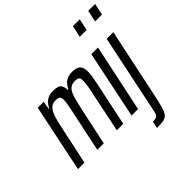

<svg xmlns="http://www.w3.org/2000/svg" viewBox="-228 -958 1363 1363"><g transform="rotate(-45 453.5 -276.5)"><path d="M-4 0 102 -510H162L152 -448H156Q166 -469 179.5 -484.5Q193 -500 212.5 -509Q232 -518 261 -518Q312 -518 326.5 -501.5Q341 -485 343 -448H348Q358 -469 372 -485Q386 -501 406 -509.5Q426 -518 453 -518Q498 -518 517 -500Q536 -482 536 -439Q536 -419 532.5 -395.5Q529 -372 522 -339L451 0H386L449 -304Q459 -348 462.5 -375Q466 -402 466 -419Q466 -443 456 -450.5Q446 -458 424 -458Q397 -458 380.5 -447.5Q364 -437 353 -415Q342 -393 333 -356.5Q324 -320 312 -268L255 0H190L254 -304Q264 -348 268.5 -375.5Q273 -403 273 -419Q273 -444 262 -451Q251 -458 229 -458Q202 -458 184.5 -444.5Q167 -431 155.5 -405.5Q144 -380 135.5 -345.5Q127 -311 118 -268L61 0Z M669 -655 688 -743H757L738 -655ZM534 0 640 -510H707L599 0Z M823 -655 842 -743H911L892 -655ZM599 190 611 138Q633 138 644 133.5Q655 129 660.5 117Q666 105 670 84L794 -510H861L743 49Q734 88 726.5 114Q719 140 709.5 155.5Q700 171 686 178.5Q672 186 651 188Q630 190 599 190Z"/></g></svg>

Font: Saira UltraCondensed Medium
Style: Italic
Weight: 500
Width: 1
Italic angle: -12°
Designer: Hector Gatti with collaboration of the Omnibus-Type team
Foundry: Omnibus-Type
Version: Version 1.101